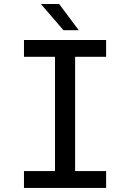

<svg xmlns="http://www.w3.org/2000/svg" viewBox="-20 -926 642 946"><path d="M181.6 -906.2H271.5L367.7 -777.3H292.5ZM98.1 -83H251V-646H98.1V-729H502.9V-646H350.1V-83H502.9V0H98.1Z"/></svg>

Font: Vazir Code Hack
Style: Code-Hack
Weight: 400
Foundry: DejaVu fonts team - Redesigned by Saber Rastikerdar
Version: Version 1.1.2